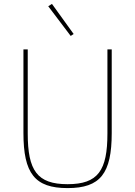

<svg xmlns="http://www.w3.org/2000/svg" viewBox="-20 -951 692 983"><path d="M342 -767 357 -777 246 -931 227 -919ZM100 -698V-270C100 -63 158 12 326 12C494 12 552 -63 552 -270V-698H530V-268C530 -78 482 -8 326 -8C170 -8 122 -78 122 -268V-698Z"/></svg>

Font: IBM Plex Thai Thin
Style: Regular
Weight: 100
Designer: Mike Abbink, Paul van der Laan, Pieter van Rosmalen, Ben Mitchell, Mark Frömberg
Foundry: Bold Monday
Version: Version 1.0